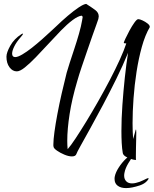

<svg xmlns="http://www.w3.org/2000/svg" viewBox="-20 -793 786 982"><path d="M672 25Q666 25 651 20.5Q636 16 623 8Q610 0 608 -10Q604 -33 602.5 -61.5Q601 -90 601 -123Q601 -185 606 -256Q611 -327 618.5 -397Q626 -467 635 -523Q609 -459 575 -390Q541 -321 506.5 -256Q472 -191 442 -137Q412 -83 392.5 -48Q373 -13 371 -6Q367 7 348 7Q331 7 309.5 -2Q288 -11 271.5 -22.5Q255 -34 254 -42Q253 -44 253 -47.5Q253 -51 253 -55Q253 -78 258.5 -118.5Q264 -159 273.5 -209.5Q283 -260 295.5 -315Q308 -370 321 -421Q326 -439 336.5 -471.5Q347 -504 360 -543Q373 -582 384 -620.5Q395 -659 400 -689Q403 -707 403 -707Q403 -709 401.5 -709Q400 -709 398 -713Q379 -711 351 -690Q323 -669 291.5 -636.5Q260 -604 227 -568Q194 -532 163 -500Q132 -468 107 -448Q82 -428 66 -428Q44 -428 28.5 -449Q13 -470 13 -503Q13 -524 32.5 -559Q52 -594 89 -618Q94 -621 96 -621Q98 -621 98 -620Q98 -617 86 -603Q64 -578 53 -555.5Q42 -533 42 -519Q42 -501 58 -501Q71 -501 94 -514.5Q117 -528 143 -548.5Q169 -569 194.5 -591.5Q220 -614 239 -632Q258 -650 266 -657Q296 -686 326.5 -712Q357 -738 382.5 -755Q408 -772 421 -773Q451 -754 468 -741Q485 -728 485 -709Q485 -704 483 -696Q482 -691 473 -667Q464 -643 451.5 -607Q439 -571 425 -530.5Q411 -490 397.5 -450Q384 -410 375 -378Q348 -287 336 -209.5Q324 -132 324 -73Q324 -62 324.5 -51Q325 -40 326 -30Q342 -48 366.5 -85Q391 -122 421 -171Q451 -220 482.5 -275.5Q514 -331 542.5 -385.5Q571 -440 593 -488.5Q615 -537 626 -571Q613 -571 613 -574Q613 -577 621.5 -595.5Q630 -614 642.5 -637Q655 -660 667.5 -677.5Q680 -695 687 -695Q695 -695 709 -688.5Q723 -682 734.5 -673Q746 -664 746 -656V-654Q722 -613 705.5 -553.5Q689 -494 678.5 -426.5Q668 -359 663 -290.5Q658 -222 658 -163Q658 -118 661 -82Q666 -97 670 -114Q674 -131 675 -131Q677 -131 677 -115Q677 -102 676.5 -81Q676 -60 675.5 -38Q675 -16 675 1Q675 9 675 15.5Q675 22 676 24Q676 25 672 25ZM625 169Q598 169 582 157Q566 145 566 123Q566 120 566 117Q566 114 567 110Q571 89 587.5 63.5Q604 38 624 19Q644 0 657 0L665 1Q651 17 636 42.5Q621 68 617 89Q616 93 615.5 97Q615 101 615 105Q615 123 625.5 134Q636 145 655 145Q666 145 675 142.5Q684 140 694 137Q704 133 712.5 129Q721 125 729 121Q735 118 737 118Q745 118 732 132.5Q719 147 696 155Q654 169 625 169Z"/></svg>

Font: Comforter
Style: Regular
Weight: 400
Designer: Robert E. Leuschke
Foundry: Robert E. Leuschke
Version: Version 1.013; ttfautohint (v1.8.3)